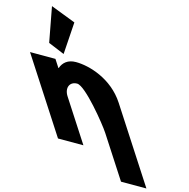

<svg xmlns="http://www.w3.org/2000/svg" viewBox="-396 -986 1273 1292"><g transform="rotate(15 241.0 -339.5)"><path d="M-147.3 -605.9 -34.1 -558.9 -19.2 -782.8 -193.1 -850ZM76.5 0H253.5L65.7 -290C32.6 -341 52.9 -390 105.9 -390C162.9 -390 340.4 -170 373.4 -119L561.3 171H738.3L408.6 -338C315.9 -481 154.5 -528 60.5 -528C4.5 -528 -27.7 -499 -41.8 -459H-43.8L-78.8 -513H-255.8Z"/></g></svg>

Font: Hussar
Style: BdOpOblSeven
Weight: 700
Foundry: Cannot Into Space Fonts
Version: Version 2.00